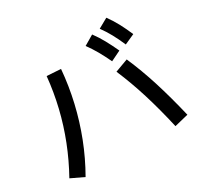

<svg xmlns="http://www.w3.org/2000/svg" viewBox="-181 -1073 1362 1318"><g transform="rotate(-30 500.0 -414.0)"><path d="M850 27Q815 -127 775.5 -254.5Q736 -382 686 -499L789 -537Q840 -420 881 -290Q922 -160 960 0ZM40 -27Q100 -135 144 -247Q188 -359 216 -475.5Q244 -592 256 -713L366 -706Q355 -577 326 -452.5Q297 -328 251 -209.5Q205 -91 141 21ZM696 -576Q670 -631 645.5 -674Q621 -717 591 -758L669 -804Q701 -761 726 -715Q751 -669 776 -615ZM835 -629Q811 -685 787 -728.5Q763 -772 734 -812L811 -855Q843 -811 867.5 -765Q892 -719 915 -665Z"/></g></svg>

Font: M PLUS 1 Medium
Style: Regular
Weight: 500
Designer: Coji Morishita
Foundry: UNDERFOREST DESIGN
Version: Version 1.001